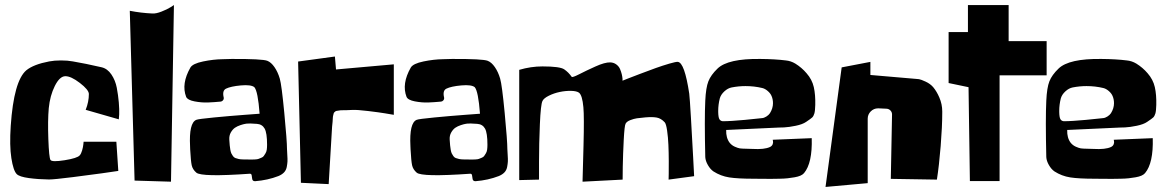

<svg xmlns="http://www.w3.org/2000/svg" viewBox="-20 -716 4660 767"><path d="M271 -470.7Q320.3 -462.4 385.7 -447.3Q409.2 -441.9 425 -418.5Q440.9 -395 446.5 -365.5Q452.1 -335.9 454.6 -307.1Q457 -278.3 456.1 -258.8L454.6 -239.3L322.3 -277.3Q335 -309.1 335 -340.8Q334.5 -357.4 298.8 -384.8Q263.2 -412.1 240.7 -411.6Q218.3 -411.1 199 -372.6Q179.7 -334 174.8 -283.7Q170.4 -234.4 173.1 -160.6Q175.8 -86.9 181.6 -77.1Q187.5 -67.9 238 -75.9Q288.6 -84 298.3 -95.2Q304.2 -101.6 308.1 -115.2Q312 -128.9 313 -139.6L314 -149.9H444.8L452.6 -33.2Q426.8 -29.3 387 -23.7Q347.2 -18.1 271.5 -8.5Q195.8 1 175.8 1Q133.8 0.5 95.7 -4.6Q57.6 -9.8 46.9 -20.5Q33.2 -34.2 25.4 -84.2Q17.6 -134.3 22.9 -213.4Q35.2 -392.6 85 -435.1Q114.3 -459 176.8 -470.7Q197.3 -474.6 223.6 -474.6Q250.5 -474.6 271 -470.7Z M517.6 5.4 498.5 -672.9Q543.5 -664.1 588.4 -662.1Q603.5 -661.1 625.2 -669.7Q647 -678.2 661.1 -687L674.8 -695.8L663.1 9.8Z M952.1 -79.1H952.6Q956.5 -79.1 968.5 -78.9Q980.5 -78.6 984.6 -78.6Q988.8 -78.6 998.8 -79.1Q1008.8 -79.6 1012.7 -81.3Q1016.6 -83 1023.7 -85.7Q1030.8 -88.4 1033.7 -92.8Q1036.6 -97.2 1040.5 -103.3Q1044.4 -109.4 1045.7 -118.2Q1046.9 -127 1046.9 -137.7Q1046.9 -185.1 1037.1 -202.4Q1027.3 -219.7 1006.3 -221.2Q984.4 -222.7 979.5 -222.7Q977.5 -222.7 972.7 -222.4Q967.8 -222.2 965.8 -222.2Q962.9 -221.7 958 -220.9Q953.1 -220.2 940.4 -216.1Q927.7 -211.9 918.5 -205.6Q909.2 -199.2 902.1 -186.8Q895 -174.3 896 -158.2Q897 -143.6 897.7 -135.5Q898.4 -127.4 900.1 -117.7Q901.9 -107.9 904.3 -103Q906.7 -98.1 910.6 -92.5Q914.6 -86.9 920.2 -84.7Q925.8 -82.5 933.6 -80.8Q941.4 -79.1 952.1 -79.1ZM1126.5 -120.1Q1126.5 -113.3 1127.7 -96.7Q1128.9 -80.1 1128.4 -70.8Q1127.9 -61.5 1125.5 -48.8Q1123 -36.1 1114.7 -27.3Q1106.4 -18.6 1092.3 -12.7Q1049.3 3.9 999.5 7.8H998.5Q988.3 7.8 987.3 -2.4L985.4 -15.6Q984.4 -22 978.5 -22H978Q784.7 -8.3 764.2 -26.4Q749.5 -39.1 745.8 -55.9Q742.2 -72.8 739.7 -119.6Q739.3 -127.4 739.3 -131.8Q734.4 -225.1 764.2 -237.3Q772 -240.7 835.2 -246.8Q898.4 -252.9 958 -257.3L1017.1 -261.7Q1010.3 -351.6 996.1 -367.7Q982.9 -378.4 942.4 -374.8Q901.9 -371.1 882.8 -361.8Q867.2 -354 873.5 -327.1Q873.5 -326.7 873.8 -325.4Q874 -324.2 874 -323.7Q874 -318.4 870.1 -314.5Q866.2 -310.5 861.3 -310.1Q835.4 -307.6 810.3 -306.6Q785.2 -305.7 757.1 -311Q729 -316.4 723.6 -329.1Q703.6 -381.3 740.7 -446.3Q750 -461.9 791.3 -470.5Q832.5 -479 869.1 -479.5L905.8 -480.5Q1027.8 -481 1047.9 -473.1Q1063 -467.3 1076.4 -448Q1089.8 -428.7 1097.7 -401.9Q1105 -377 1115.7 -264.9Q1126.5 -152.8 1126.5 -120.1Z M1182.1 14.2 1170.9 -470.2 1317.9 -490.2 1322.3 -438.5 1553.2 -459V-257.3Q1539.1 -259.8 1517.1 -263.4Q1495.1 -267.1 1450.4 -272.5Q1405.8 -277.8 1388.7 -276.9Q1377.9 -276.4 1365.5 -275.9Q1353 -275.4 1347.2 -275.6Q1341.3 -275.9 1333.7 -274.4Q1326.2 -272.9 1324 -272.9Q1321.8 -272.9 1317.9 -269.5Q1314 -266.1 1313.5 -264.6Q1313 -263.2 1311.3 -256.3Q1309.6 -249.5 1309.6 -245.1Q1309.6 -240.7 1308.6 -229.2Q1307.6 -217.8 1306.6 -209.5L1293 19.5Z M1832.5 -79.1H1833Q1836.9 -79.1 1848.9 -78.9Q1860.8 -78.6 1865 -78.6Q1869.1 -78.6 1879.2 -79.1Q1889.2 -79.6 1893.1 -81.3Q1897 -83 1904.1 -85.7Q1911.1 -88.4 1914.1 -92.8Q1917 -97.2 1920.9 -103.3Q1924.8 -109.4 1926 -118.2Q1927.2 -127 1927.2 -137.7Q1927.2 -185.1 1917.5 -202.4Q1907.7 -219.7 1886.7 -221.2Q1864.7 -222.7 1859.9 -222.7Q1857.9 -222.7 1853 -222.4Q1848.1 -222.2 1846.2 -222.2Q1843.3 -221.7 1838.4 -220.9Q1833.5 -220.2 1820.8 -216.1Q1808.1 -211.9 1798.8 -205.6Q1789.6 -199.2 1782.5 -186.8Q1775.4 -174.3 1776.4 -158.2Q1777.3 -143.6 1778.1 -135.5Q1778.8 -127.4 1780.5 -117.7Q1782.2 -107.9 1784.7 -103Q1787.1 -98.1 1791 -92.5Q1794.9 -86.9 1800.5 -84.7Q1806.2 -82.5 1814 -80.8Q1821.8 -79.1 1832.5 -79.1ZM2006.8 -120.1Q2006.8 -113.3 2008.1 -96.7Q2009.3 -80.1 2008.8 -70.8Q2008.3 -61.5 2005.9 -48.8Q2003.4 -36.1 1995.1 -27.3Q1986.8 -18.6 1972.7 -12.7Q1929.7 3.9 1879.9 7.8H1878.9Q1868.7 7.8 1867.7 -2.4L1865.7 -15.6Q1864.7 -22 1858.9 -22H1858.4Q1665 -8.3 1644.5 -26.4Q1629.9 -39.1 1626.2 -55.9Q1622.6 -72.8 1620.1 -119.6Q1619.6 -127.4 1619.6 -131.8Q1614.7 -225.1 1644.5 -237.3Q1652.3 -240.7 1715.6 -246.8Q1778.8 -252.9 1838.4 -257.3L1897.5 -261.7Q1890.6 -351.6 1876.5 -367.7Q1863.3 -378.4 1822.8 -374.8Q1782.2 -371.1 1763.2 -361.8Q1747.6 -354 1753.9 -327.1Q1753.9 -326.7 1754.2 -325.4Q1754.4 -324.2 1754.4 -323.7Q1754.4 -318.4 1750.5 -314.5Q1746.6 -310.5 1741.7 -310.1Q1715.8 -307.6 1690.7 -306.6Q1665.5 -305.7 1637.5 -311Q1609.4 -316.4 1604 -329.1Q1584 -381.3 1621.1 -446.3Q1630.4 -461.9 1671.6 -470.5Q1712.9 -479 1749.5 -479.5L1786.1 -480.5Q1908.2 -481 1928.2 -473.1Q1943.4 -467.3 1956.8 -448Q1970.2 -428.7 1978 -401.9Q1985.4 -377 1996.1 -264.9Q2006.8 -152.8 2006.8 -120.1Z M2054.2 3.4V-437Q2100.6 -450.7 2147 -450.7Q2216.8 -450.7 2233.9 -439Q2251.5 -426.8 2263.7 -409.2Q2266.1 -405.3 2293.7 -419.4Q2321.3 -433.6 2358.6 -450.4Q2396 -467.3 2417.5 -466.8Q2431.6 -466.3 2441.9 -458.7Q2452.1 -451.2 2456.8 -440.4Q2461.4 -429.7 2463.9 -419.2Q2466.3 -408.7 2466.8 -401.4V-393.6Q2474.6 -397 2488 -402.1Q2501.5 -407.2 2536.4 -420.7Q2571.3 -434.1 2599.4 -444.1Q2627.4 -454.1 2654.1 -461.9Q2680.7 -469.7 2688 -468.8Q2714.8 -465.8 2733.4 -341.8Q2735.4 -327.1 2740.2 -244.9Q2745.1 -162.6 2749 -87.4L2752.9 -12.2L2650.9 1.5Q2650.9 -6.8 2651.4 -21Q2651.9 -35.2 2651.6 -71.8Q2651.4 -108.4 2650.1 -137.7Q2648.9 -167 2645 -194.1Q2641.1 -221.2 2635.3 -227.5Q2620.6 -243.2 2603.8 -246.3Q2586.9 -249.5 2558.1 -247.1Q2536.1 -245.1 2524.2 -243.4Q2512.2 -241.7 2497.8 -236.1Q2483.4 -230.5 2479 -221.7Q2474.6 -213.4 2471.7 -157.5Q2468.8 -101.6 2467.8 -49.8L2467.3 1.5L2307.1 9.8Q2309.1 -61 2311 -134.3Q2314 -250.5 2310.5 -287.6Q2306.2 -335.4 2293 -345.7Q2283.7 -352.5 2261.5 -353Q2239.3 -353.5 2216.1 -348.6Q2192.9 -343.8 2172.6 -333.7Q2152.3 -323.7 2147 -312.5Q2140.1 -298.3 2136.7 -220Q2133.3 -141.6 2133.3 -70.3V1.5Z M3055.7 -263.7Q3067.9 -283.2 3067.9 -303.7Q3067.9 -319.8 3062 -333Q3057.6 -343.3 3046.9 -352.5Q3036.1 -361.8 3025.4 -364.3Q2993.2 -372.1 2958 -372.1Q2930.7 -372.1 2902.8 -366.7Q2887.7 -363.8 2873.8 -351.1Q2859.9 -338.4 2855.5 -323.2Q2849.1 -297.9 2849.1 -273.4V-268.1Q2849.6 -247.1 2853.8 -240Q2857.9 -232.9 2866.2 -231.9Q2879.9 -231.4 2906.2 -233.2Q2932.6 -234.9 2955.3 -237.1Q2978 -239.3 3000.5 -241.7Q3022.9 -244.1 3023.9 -244.1Q3032.2 -244.6 3041.5 -250.5Q3050.8 -256.3 3055.7 -263.7ZM3202.1 -423.3Q3224.1 -398.4 3231 -367.9Q3237.8 -337.4 3236.8 -296.9Q3236.3 -273.4 3233.2 -262.7Q3230 -252 3224.6 -246.8Q3219.2 -241.7 3200.2 -229Q3186 -219.2 3158.9 -213.6Q3131.8 -208 3111.8 -207L3091.8 -206.5L2880.9 -196.8Q2879.9 -165 2895 -145.5Q2903.3 -135.3 2915.5 -129.9Q2927.7 -124.5 2935.3 -123.3Q2942.9 -122.1 2961.9 -121.8Q2981 -121.6 2985.4 -121.1Q3033.7 -118.2 3056.2 -128.9Q3064 -132.8 3066.7 -139.9Q3069.3 -147 3067.9 -152.3L3066.9 -157.7L3222.7 -164.1Q3225.6 -64.5 3191.9 -24.4Q3187 -18.6 3177.7 -14.4Q3168.5 -10.3 3154.3 -7.8Q3140.1 -5.4 3127.2 -3.9Q3114.3 -2.4 3094 -2Q3073.7 -1.5 3060.5 -1.5Q3047.4 -1.5 3024.4 -1.7Q3001.5 -2 2991.2 -2Q2927.2 -2 2893.1 -7.3Q2858.9 -12.7 2830.1 -31.2Q2817.4 -40 2807.9 -56.6Q2798.3 -73.2 2797.4 -88.4Q2793.9 -242.2 2797.4 -313.5Q2799.8 -365.7 2809.8 -391.1Q2819.8 -416.5 2846.2 -441.9Q2887.7 -482.4 3018.1 -480.5Q3076.2 -480 3119.1 -474.6Q3139.2 -472.7 3157.2 -461.9Q3183.1 -445.8 3202.1 -423.3Z M3277.8 30.8 3342.3 -446.8 3457 -468.8V-416.5L3638.7 -400.9Q3643.6 -400.9 3651.4 -399.7Q3659.2 -398.4 3677.7 -389.9Q3696.3 -381.3 3708 -367.7Q3722.2 -350.6 3732.4 -326.7Q3744.1 -299.8 3744.1 -271V-270.5V-266.1Q3744.1 -210.9 3737.8 -132.3Q3731.4 -53.7 3722.7 1.5L3538.6 -1.5L3543.5 -258.3V-258.8Q3543.5 -268.1 3537.1 -274.7Q3530.8 -281.2 3521.5 -281.7L3489.3 -283.2H3487.8Q3470.7 -283.2 3458.5 -271Q3446.3 -258.8 3446.3 -241.7V15.6Z M3854.5 7.3 3849.1 -367.7 3769.5 -384.3V-587.9H3846.7V-695.8H4009.3V-551.8H4161.1V-415H3973.1V7.3Z M4418 -263.7Q4430.2 -283.2 4430.2 -303.7Q4430.2 -319.8 4424.3 -333Q4419.9 -343.3 4409.2 -352.5Q4398.4 -361.8 4387.7 -364.3Q4355.5 -372.1 4320.3 -372.1Q4293 -372.1 4265.1 -366.7Q4250 -363.8 4236.1 -351.1Q4222.2 -338.4 4217.8 -323.2Q4211.4 -297.9 4211.4 -273.4V-268.1Q4211.9 -247.1 4216.1 -240Q4220.2 -232.9 4228.5 -231.9Q4242.2 -231.4 4268.6 -233.2Q4294.9 -234.9 4317.6 -237.1Q4340.3 -239.3 4362.8 -241.7Q4385.3 -244.1 4386.2 -244.1Q4394.5 -244.6 4403.8 -250.5Q4413.1 -256.3 4418 -263.7ZM4564.5 -423.3Q4586.4 -398.4 4593.3 -367.9Q4600.1 -337.4 4599.1 -296.9Q4598.6 -273.4 4595.5 -262.7Q4592.3 -252 4586.9 -246.8Q4581.5 -241.7 4562.5 -229Q4548.3 -219.2 4521.2 -213.6Q4494.1 -208 4474.1 -207L4454.1 -206.5L4243.2 -196.8Q4242.2 -165 4257.3 -145.5Q4265.6 -135.3 4277.8 -129.9Q4290 -124.5 4297.6 -123.3Q4305.2 -122.1 4324.2 -121.8Q4343.3 -121.6 4347.7 -121.1Q4396 -118.2 4418.5 -128.9Q4426.3 -132.8 4429 -139.9Q4431.6 -147 4430.2 -152.3L4429.2 -157.7L4585 -164.1Q4587.9 -64.5 4554.2 -24.4Q4549.3 -18.6 4540 -14.4Q4530.8 -10.3 4516.6 -7.8Q4502.4 -5.4 4489.5 -3.9Q4476.6 -2.4 4456.3 -2Q4436 -1.5 4422.9 -1.5Q4409.7 -1.5 4386.7 -1.7Q4363.8 -2 4353.5 -2Q4289.6 -2 4255.4 -7.3Q4221.2 -12.7 4192.4 -31.2Q4179.7 -40 4170.2 -56.6Q4160.6 -73.2 4159.7 -88.4Q4156.2 -242.2 4159.7 -313.5Q4162.1 -365.7 4172.1 -391.1Q4182.1 -416.5 4208.5 -441.9Q4250 -482.4 4380.4 -480.5Q4438.5 -480 4481.4 -474.6Q4501.5 -472.7 4519.5 -461.9Q4545.4 -445.8 4564.5 -423.3Z"/></svg>

Font: Some Time Later
Style: Regular
Weight: 400
Version: Version 003.300